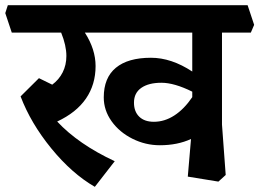

<svg xmlns="http://www.w3.org/2000/svg" viewBox="-50 -661 993 735"><path d="M799.8 -184.1 814 8.8 786.1 34.2 668.9 15.1 681.2 -128.9Q629.4 -105 562 -105Q506.8 -105 457 -129.9Q407.2 -154.8 377.2 -196.8Q347.2 -238.8 347.2 -288.1Q347.2 -363.3 393.6 -401.6Q439.9 -439.9 527.8 -439.9Q606 -439.9 686 -387.2V-536.1H274.9Q315.9 -472.2 315.9 -408.2Q315.9 -337.4 279.1 -283.7Q242.2 -230 168.9 -195.8Q250 -108.9 389.2 -43.9L313 54.2Q225.1 3.4 146.5 -92.8Q67.9 -189 28.8 -292L99.1 -361.8L149.9 -336.9Q175.8 -356 189.9 -384Q204.1 -412.1 204.1 -446.8Q204.1 -486.8 184.1 -536.1H-4.9L-29.8 -610.8L-20 -641.1H897.9L922.9 -565.9L910.2 -536.1H799.8ZM686 -289.1V-310.1Q617.2 -344.2 567.9 -344.2Q519 -344.2 491 -324.7Q462.9 -305.2 462.9 -268.1Q462.9 -233.9 482.9 -214.4Q502.9 -194.8 539.1 -194.8Q580.1 -194.8 617.4 -219Q654.8 -243.2 686 -289.1Z"/></svg>

Font: Sura
Style: Bold
Weight: 700
Designer: Carolina Giovagnoli
Foundry: Huerta Tipografica
Version: Version 1.002;PS 001.002;hotconv 1.0.70;makeotf.lib2.5.58329